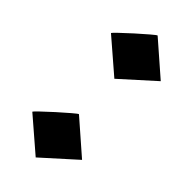

<svg xmlns="http://www.w3.org/2000/svg" viewBox="-179 -520 573 573"><g transform="rotate(45 107.5 -233.5)"><path d="M109.9 -308.6 6.3 -397.9Q6.3 -399.4 21.2 -413.8Q36.1 -428.2 55.9 -446Q75.7 -463.9 91.8 -477.5Q107.9 -491.2 109.9 -491.2L212.9 -401.4ZM109.9 23.4 6.3 -65.9Q6.3 -67.4 21.2 -81.8Q36.1 -96.2 55.9 -114Q75.7 -131.8 91.8 -145.5Q107.9 -159.2 109.9 -159.2L212.9 -69.3Z"/></g></svg>

Font: Sancreek
Style: Regular
Weight: 400
Designer: Vernon Adams
Foundry: Vernon Adams
Version: Version 1.100; ttfautohint (v1.8.4.7-5d5b)